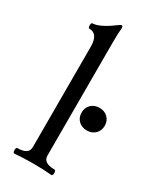

<svg xmlns="http://www.w3.org/2000/svg" viewBox="-188 -786 703 850"><g transform="rotate(30 163.5 -361.0)"><path d="M208.5 -302.7Q208.5 -328.1 225.1 -344.2Q241.7 -360.4 267.6 -360.4Q293.5 -360.4 310.1 -344.2Q326.7 -328.1 326.7 -302.7Q326.7 -277.3 310.1 -261.2Q293.5 -245.1 267.6 -245.1Q241.7 -245.1 225.1 -261.2Q208.5 -277.3 208.5 -302.7ZM41 -23.9Q98.1 -23.9 98.1 -62V-573.7Q98.1 -607.4 86.9 -624.3Q75.7 -641.1 53.2 -641.1Q48.8 -641.1 47.1 -647.9Q45.4 -654.8 47.1 -661.6Q48.8 -668.5 53.2 -668.5Q69.8 -668.5 95.7 -680.9Q121.6 -693.4 148.4 -713.9Q156.7 -720.2 161.9 -723.1Q167 -726.1 169.9 -726.1Q172.9 -726.1 174.3 -722.7Q175.8 -719.2 175.8 -712.4Q173.8 -690.4 173.3 -671.1Q172.9 -651.9 172.9 -637.2V-62Q172.9 -23.9 231 -23.9Q235.4 -23.9 237.1 -16.8Q238.8 -9.8 237.1 -2.9Q235.4 3.9 231 3.9Q188.5 0 136.2 0Q83.5 0 41 3.9Q36.6 3.9 34.9 -3.2Q33.2 -10.3 34.9 -17.1Q36.6 -23.9 41 -23.9Z"/></g></svg>

Font: Junicode Two Beta VF
Style: Regular
Weight: 400
Designer: Peter S. Baker
Foundry: Briery Creek Software
Version: Version 1.031 beta; ttfautohint (v1.8.1.43-b0c9)